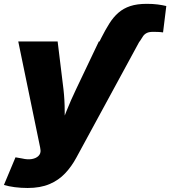

<svg xmlns="http://www.w3.org/2000/svg" viewBox="-44 -753 870 981"><path d="M464.4 -541 473.1 -558.6Q494.6 -601.1 515.1 -633.5Q535.6 -666 561.3 -688.2Q586.9 -710.4 621.6 -721.9Q656.2 -733.4 706.1 -733.4Q737.3 -733.4 761.5 -730.2Q785.6 -727.1 805.7 -722.2L789.1 -587.4Q775.9 -589.4 763.2 -589.8Q750.5 -590.3 738.3 -590.3Q717.8 -590.3 706.1 -584.5Q694.3 -578.6 687.3 -568.6Q680.2 -558.6 672.4 -545.4L669.9 -541ZM-23.9 191.9 35.2 50.8 68.4 56.6Q97.2 63.5 118.9 59.6Q140.6 55.7 152.6 43.7Q164.6 31.7 163.1 14.6L161.1 0.5L49.3 -541H250.5L280.3 -296.9Q286.6 -241.2 286.6 -185.1Q286.6 -128.9 288.6 -63H249.5Q272.9 -128.9 295.7 -185.5Q318.4 -242.2 344.7 -296.9L460.9 -541H668.5L346.2 52.2Q321.8 97.7 288.6 132.8Q255.4 168 208.7 187.7Q162.1 207.5 97.2 207.5Q63.5 207.5 31.5 203.4Q-0.5 199.2 -23.9 191.9Z"/></svg>

Font: Inter 17pt Black
Style: Italic
Weight: 900
Italic angle: -9.3988°
Version: Version 4.001;git-66647c0bb